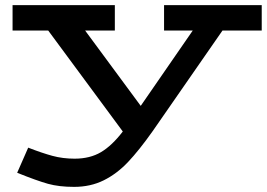

<svg xmlns="http://www.w3.org/2000/svg" viewBox="-20 -491 1041 749"><path d="M1001 -372H848L576 20Q523 95 479.5 141Q436 187 384.5 212.5Q333 238 269 238Q210 238 167 226Q124 214 47 183L90 85Q144 106 184.5 117Q225 128 271 128Q331 128 374 102.5Q417 77 459 22L168 -372H29V-471H428V-372H312L529 -78L732 -372H620V-471H1001Z"/></svg>

Font: BioRhyme Expanded
Style: Bold
Weight: 700
Width: 7
Designer: Aoife Mooney
Foundry: Aoife Mooney Type
Version: Version 1.000